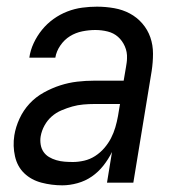

<svg xmlns="http://www.w3.org/2000/svg" viewBox="-20 -548 540 576"><path d="M167 8Q135 8 104.5 0Q74 -8 53 -28Q32 -48 25 -79Q18 -110 23 -142Q27 -167 38.5 -192Q50 -217 68.5 -237Q87 -257 111.5 -270.5Q136 -284 161 -292Q186 -300 211.5 -303Q237 -306 263 -306H351L358 -347Q359 -353 360 -360Q361 -367 361 -373Q362 -392 354.5 -409Q347 -426 334 -437.5Q321 -449 303 -453.5Q285 -458 266 -458Q247 -458 227 -454Q207 -450 190 -439.5Q173 -429 161 -411.5Q149 -394 146 -375H68Q71 -397 81 -418.5Q91 -440 106 -458.5Q121 -477 140.5 -491Q160 -505 182 -513.5Q204 -522 226.5 -525Q249 -528 271 -528Q297 -528 322.5 -523.5Q348 -519 369.5 -507.5Q391 -496 407 -477.5Q423 -459 431 -436Q439 -413 439 -387Q439 -361 435 -335L380 0H301L316 -92Q305 -70 290 -51Q275 -32 255.5 -18.5Q236 -5 212.5 1.5Q189 8 167 8ZM199 -62Q215 -62 232.5 -66Q250 -70 265.5 -80Q281 -90 293 -104Q305 -118 313 -133.5Q321 -149 326 -166Q331 -183 334 -200L340 -236H263Q247 -236 230 -234.5Q213 -233 197 -228.5Q181 -224 164.5 -217Q148 -210 135 -198.5Q122 -187 113.5 -171.5Q105 -156 102 -139Q100 -127 102 -114.5Q104 -102 110.5 -92.5Q117 -83 127 -77Q137 -71 149 -67.5Q161 -64 173.5 -63Q186 -62 199 -62Z"/></svg>

Font: Iosevka Term Curly Oblique
Style: Regular
Weight: 400
Italic angle: -9°
Designer: Belleve Invis
Foundry: Belleve Invis
Version: Version 32.3.0